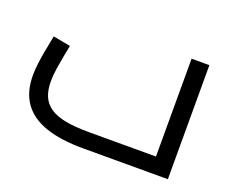

<svg xmlns="http://www.w3.org/2000/svg" viewBox="-87 -646 965 791"><g transform="rotate(20 395.0 -250.0)"><path d="M337 0Q238 0 172 -23Q106 -46 73 -93Q40 -140 40 -213Q40 -237 43.5 -265Q47 -293 52 -319.5Q57 -346 61 -365.5Q65 -385 66 -392L142 -378Q139 -362 133.5 -334Q128 -306 123 -274Q118 -242 118 -213Q118 -176 129.5 -149Q141 -122 166.5 -104.5Q192 -87 234 -79Q276 -71 337 -71H631V-500H709V0Z"/></g></svg>

Font: Cairo Play
Style: Regular
Weight: 400
Designer: Mohamed Gaber, Accademia di Belle Arti di Urbino
Foundry: Kief Type Foundry, Accademia di Belle Arti di Urbino
Version: Version 3.119